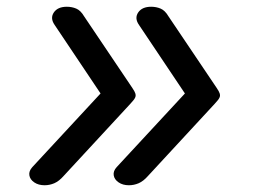

<svg xmlns="http://www.w3.org/2000/svg" viewBox="-20 -535 765 569"><path d="M112 14Q94 14 81.5 5.5Q69 -3 67 -15.5Q65 -28 76 -40L278 -258L142 -461Q128 -481 139.5 -498Q151 -515 178 -515Q193 -515 206 -509.5Q219 -504 229 -487L363 -288Q374 -272 378 -265Q382 -258 382 -252Q382 -246 375.5 -238Q369 -230 353 -213L169 -14Q155 2 141 8Q127 14 112 14ZM362 14Q344 14 331.5 5.5Q319 -3 317 -15.5Q315 -28 326 -40L528 -258L392 -461Q378 -481 389.5 -498Q401 -515 428 -515Q443 -515 456 -509.5Q469 -504 479 -487L613 -288Q624 -272 628 -265Q632 -258 632 -252Q632 -246 625.5 -238Q619 -230 603 -213L419 -14Q405 2 391 8Q377 14 362 14Z"/></svg>

Font: Playwrite GB S
Style: Italic
Weight: 400
Italic angle: -7°
Designer: Veronika Burian, José Scaglione
Foundry: TypeTogether
Version: Version 1.000